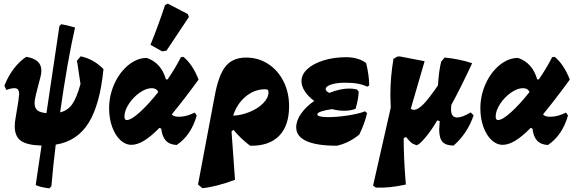

<svg xmlns="http://www.w3.org/2000/svg" viewBox="-20 -793 3169 1054"><path d="M286 1Q272 114 262 230L251 241Q202 235 176 223L208 6Q129 4 95 -20Q61 -44 61 -99Q61 -121 65 -142L81 -239Q85 -269 85 -276Q85 -293 79 -301Q73 -309 59 -309Q42 -309 15 -299L4 -322Q24 -374 55.5 -415.5Q87 -457 124 -481Q207 -468 207 -406Q207 -390 203 -374L178 -277Q170 -245 170 -226Q170 -200 185 -187.5Q200 -175 235 -172L306 -649L316 -660Q345 -656 392 -642Q351 -463 310 -176Q352 -186 376.5 -221Q401 -256 422 -332L412 -397Q407 -438 402 -459L423 -484Q462 -475 491.5 -458Q521 -441 548 -414Q529 -219 466.5 -118.5Q404 -18 286 1Z M963 -152Q1003 -152 1049 -175L1060 -159Q1029 -50 950 3Q911 1 890.5 -21Q870 -43 865 -87L855 -91Q808 -43 770.5 -20.5Q733 2 702 2Q668 2 640 -24.5Q612 -51 595.5 -97Q579 -143 579 -198Q579 -269 608 -333Q637 -397 685 -436Q733 -475 786 -475Q865 -448 891 -357H900Q942 -418 973 -479L987 -481Q1038 -439 1070 -356Q992 -249 923 -165Q933 -152 963 -152ZM849 -288Q839 -309 813 -309Q782 -309 746.5 -284Q711 -259 687 -222Q663 -185 663 -153Q663 -134 676 -134Q700 -134 747.5 -177Q795 -220 849 -288ZM894 -515 870 -511 806 -547Q851 -658 886 -765L901 -773L1011 -716L1017 -700Z M1567 -210Q1567 -103 1512 -47Q1457 9 1353 7Q1299 -34 1262 -80L1251 -72L1270 194Q1165 233 1091 240L1067 220L1159 -268Q1180 -382 1219 -429.5Q1258 -477 1331 -477Q1398 -477 1452 -442Q1506 -407 1536.5 -346Q1567 -285 1567 -210ZM1454 -287Q1454 -296 1450 -299.5Q1446 -303 1435 -303Q1376 -303 1328 -262.5Q1280 -222 1260 -158Q1305 -160 1350.5 -178.5Q1396 -197 1425 -226.5Q1454 -256 1454 -287Z M1768 -304Q1768 -292 1788 -283Q1847 -307 1898 -307Q1917 -307 1939 -302L1949 -291Q1948 -249 1932 -196Q1906 -185 1869 -185Q1836 -185 1803 -194Q1767 -189 1744.5 -181.5Q1722 -174 1722 -165Q1722 -158 1737 -154Q1752 -150 1780 -150Q1830 -150 1889 -159Q1948 -168 1984 -182L1995 -172Q1981 -111 1952 -54Q1894 -7 1829 7Q1719 7 1662.5 -18.5Q1606 -44 1606 -94Q1606 -131 1633 -169.5Q1660 -208 1705 -239Q1672 -263 1653.5 -291.5Q1635 -320 1635 -348Q1635 -384 1667.5 -414Q1700 -444 1756.5 -461.5Q1813 -479 1880 -479Q1946 -479 1990 -447Q2006 -381 2007 -324L1996 -317Q1954 -339 1876 -339Q1828 -339 1798 -329Q1768 -319 1768 -304Z M2580 -160Q2546 -60 2470 6Q2428 6 2409.5 -14Q2391 -34 2391 -82Q2391 -91 2393 -115L2394 -128L2380 -132Q2351 -81 2315.5 -38.5Q2280 4 2266 4Q2247 -2 2237 -10.5Q2227 -19 2209 -41L2196 -35Q2196 77 2208 220Q2119 240 2044 237L2028 226L2125 -202Q2123 -250 2123 -272Q2123 -371 2140 -470L2163 -483H2176L2311 -457L2235 -196Q2244 -190 2252 -190Q2274 -190 2304 -220.5Q2334 -251 2384 -324Q2390 -410 2402 -455L2421 -477Q2499 -470 2572 -446Q2503 -299 2458 -218Q2456 -208 2456 -192Q2456 -148 2490 -148Q2517 -148 2564 -176Z M3001 -152Q3041 -152 3087 -175L3098 -159Q3067 -50 2988 3Q2949 1 2928.5 -21Q2908 -43 2903 -87L2893 -91Q2846 -43 2808.5 -20.5Q2771 2 2740 2Q2706 2 2678 -24.5Q2650 -51 2633.5 -97Q2617 -143 2617 -198Q2617 -269 2646 -333Q2675 -397 2723 -436Q2771 -475 2824 -475Q2903 -448 2929 -357H2938Q2980 -418 3011 -479L3025 -481Q3076 -439 3108 -356Q3030 -249 2961 -165Q2971 -152 3001 -152ZM2887 -288Q2877 -309 2851 -309Q2820 -309 2784.5 -284Q2749 -259 2725 -222Q2701 -185 2701 -153Q2701 -134 2714 -134Q2738 -134 2785.5 -177Q2833 -220 2887 -288Z"/></svg>

Font: Alegreya Black
Style: Italic
Weight: 900
Italic angle: -7°
Designer: Juan Pablo del Peral
Foundry: Huerta Tipografica
Version: Version 2.007; ttfautohint (v1.6)